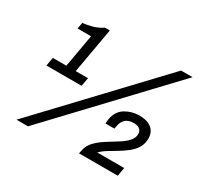

<svg xmlns="http://www.w3.org/2000/svg" viewBox="-148 -889 1141 1092"><g transform="rotate(30 422.5 -343.0)"><path d="M77 12 748 -698H823.4L152.4 12ZM70.2 -340 80.5 -395.7H169.1L207.2 -610.8H118.6L125.8 -652.1Q156.8 -654.6 190.4 -664.2Q223.9 -673.9 251.5 -693H283.2L230.5 -395.7H311.4L301.2 -340ZM480.7 0 485.2 -22.2Q491.8 -56.7 517.2 -82.7Q542.5 -108.8 576.3 -130.3Q610.1 -151.9 642.6 -171.6Q675.1 -191.3 696.4 -213.7Q717.8 -236.1 717.8 -264.4Q717.8 -282.4 704.9 -293.7Q692.1 -305.1 666 -305.1Q629.4 -305.1 611.8 -287.8Q594.1 -270.5 589.1 -246.2L584.6 -222.5H526.2Q526.2 -230.5 527 -237.7Q527.7 -244.9 528.7 -251.4Q538.7 -307.8 580.4 -333Q622.1 -358.2 671 -358.2Q708 -358.2 732.3 -347.2Q756.5 -336.3 768.6 -316.7Q780.6 -297.1 780.6 -271Q780.6 -235.6 764.9 -209.4Q749.1 -183.2 723.5 -162.8Q697.8 -142.3 669 -125.2Q640.1 -108 613.4 -91.7Q586.6 -75.4 568.1 -56.1H744.9L735.2 0Z"/></g></svg>

Font: Archivo Variable SemiBold
Style: Italic
Weight: 600
Italic angle: -10°
Designer: Hector Gatti
Foundry: Omnibus-Type
Version: Version 2.001